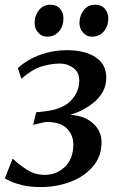

<svg xmlns="http://www.w3.org/2000/svg" viewBox="-20 -766 494 796"><path d="M148.5 9.5Q104.5 9.5 72.8 1.8Q41 -6 22.5 -14.8Q4 -23.5 0 -26.5L32.5 -108.5Q60 -82.5 92.5 -61.8Q125 -41 165.5 -41Q214.5 -41 249.2 -74.5Q284 -108 284 -167.5Q284 -206 257 -233.5Q230 -261 169 -260.5L117.5 -248.5L130 -300.5L163.5 -304Q239.5 -312.5 274 -349Q308.5 -385.5 308.5 -431.5Q308.5 -466.5 284 -484.5Q259.5 -502.5 229 -502.5Q192.5 -502.5 153.2 -490.8Q114 -479 68.5 -439.5L54 -484Q96 -521 148.5 -539.5Q201 -558 256.5 -558Q331 -558 375.8 -529Q420.5 -500 420.5 -444Q420.5 -389 377.5 -349Q334.5 -309 271 -290Q332 -286 366.5 -254Q401 -222 401 -176Q401 -118.5 366 -76.8Q331 -35 273.5 -12.8Q216 9.5 148.5 9.5ZM174.5 -614Q153 -614 137.8 -631.5Q122.5 -649 123.5 -673.5Q124.5 -704 142.5 -725.2Q160.5 -746.5 189 -746.5Q215 -746.5 229.2 -729.2Q243.5 -712 243 -689.5Q243 -657.5 224.5 -635.8Q206 -614 174.5 -614ZM360.5 -614Q339 -614 323.8 -631.5Q308.5 -649 309.5 -673.5Q310.5 -704 328.2 -725.2Q346 -746.5 374.5 -746.5Q400.5 -746.5 415 -729.2Q429.5 -712 429 -689.5Q429 -657.5 410.5 -635.8Q392 -614 360.5 -614Z"/></svg>

Font: Merriweather Text Regular
Style: Italic
Weight: 400
Italic angle: -7.8°
Designer: Eben Sorkin
Foundry: Eben Sorkin
Version: Version 2.100; ttfautohint (v1.7.19-72a1) -l 8 -r 50 -G 200 